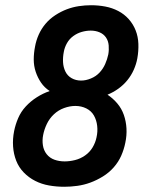

<svg xmlns="http://www.w3.org/2000/svg" viewBox="-20 -702 590 734"><path d="M226 12Q196 12 167.5 7Q139 2 114.5 -10.5Q90 -23 71 -42.5Q52 -62 42 -87.5Q32 -113 30 -142Q28 -171 34 -201Q39 -226 49.5 -250.5Q60 -275 78.5 -295Q97 -315 120.5 -330Q144 -345 170 -354Q150 -367 137 -386Q124 -405 116.5 -427.5Q109 -450 109 -474.5Q109 -499 114 -524Q118 -547 128 -569.5Q138 -592 154 -611Q170 -630 191.5 -644Q213 -658 235.5 -666.5Q258 -675 281.5 -678.5Q305 -682 328 -682Q356 -682 382.5 -677Q409 -672 432 -660Q455 -648 472 -629Q489 -610 498.5 -586Q508 -562 509 -534.5Q510 -507 505 -479Q501 -457 491.5 -435.5Q482 -414 467 -395.5Q452 -377 432.5 -363Q413 -349 391 -340Q412 -326 428.5 -306.5Q445 -287 453.5 -262.5Q462 -238 463.5 -211Q465 -184 459 -156Q454 -131 443.5 -107Q433 -83 415 -62.5Q397 -42 373.5 -27.5Q350 -13 325.5 -4Q301 5 275.5 8.5Q250 12 226 12ZM290 -394Q308 -394 327.5 -402Q347 -410 360.5 -424.5Q374 -439 382 -457Q390 -475 394 -494Q397 -511 395.5 -528.5Q394 -546 385 -559Q376 -572 360.5 -578.5Q345 -585 327 -585Q310 -585 292.5 -580Q275 -575 260 -564Q245 -553 236 -537Q227 -521 224 -504Q220 -484 221 -464.5Q222 -445 230 -428.5Q238 -412 254 -403Q270 -394 290 -394ZM227 -85Q246 -85 266.5 -90Q287 -95 305 -107.5Q323 -120 334 -138.5Q345 -157 349 -177Q354 -199 351.5 -221Q349 -243 339 -260.5Q329 -278 310 -287.5Q291 -297 268 -297Q247 -297 225 -289Q203 -281 186 -265Q169 -249 159 -228Q149 -207 145 -186Q141 -166 144 -146.5Q147 -127 158.5 -112.5Q170 -98 188 -91.5Q206 -85 227 -85Z"/></svg>

Font: Lode Term
Style: Bold Italic
Weight: 700
Italic angle: -11°
Monospace: yes
Designer: Belleve Invis
Foundry: Belleve Invis
Version: Version 29.2.0